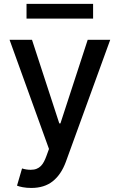

<svg xmlns="http://www.w3.org/2000/svg" viewBox="-20 -747 606 972"><path d="M142 -545.5 280.2 -122.2H285.9L424 -545.5H538L313.2 72.8Q289.4 137.1 246.8 170.8Q204.2 204.5 138.5 204.5Q114.7 204.5 95.2 200.8Q75.6 197.1 66.1 192.8L91.6 105.8Q113.3 112.6 135.3 112.6Q152.7 112.6 165.1 107.6Q177.6 102.6 186.6 93.6Q195.7 84.5 202.4 71.7Q209.2 58.9 214.8 43.3L228 7.1L28.4 -545.5ZM451.3 -727.3V-652.7H114.3V-727.3Z"/></svg>

Font: Inter P Medium
Style: Regular
Weight: 500
Designer: Rasmus Andersson
Foundry: rsms
Version: Version 3.018;git-588b23468